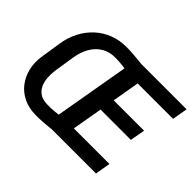

<svg xmlns="http://www.w3.org/2000/svg" viewBox="-147 -980 1247 1247"><g transform="rotate(45 477.0 -356.0)"><path d="M393.1 -721.2Q428.7 -721.2 464.4 -718Q500 -714.8 535.6 -711.4L523.9 -606Q490.7 -612.8 457 -616.9Q423.3 -621.1 389.6 -621.1Q346.7 -621.6 313.5 -606.7Q280.3 -591.8 256.1 -565.7Q231.9 -539.6 216.8 -504.9Q201.7 -470.2 195.3 -430.7L171.9 -280.8Q167.5 -246.6 170.4 -213.9Q173.3 -181.2 186 -154.3Q198.7 -127.4 223.9 -110.8Q249 -94.2 288.6 -93.3Q324.2 -91.8 359.6 -95.5Q395 -99.1 430.2 -105L419.9 1Q385.7 4.4 351.8 6.8Q317.9 9.3 283.7 8.8Q222.7 7.8 175 -15.1Q127.4 -38.1 95.9 -78.1Q64.5 -118.2 51.3 -169.9Q38.1 -221.7 45.9 -281.2L68.8 -429.7Q78.1 -492.7 105.5 -545.9Q132.8 -599.1 175 -638.7Q217.3 -678.2 272.7 -700Q328.1 -721.7 393.1 -721.2ZM850.1 -105.5 832 0H464.4L482.9 -105.5ZM628.4 -710.9 504.9 0H373.5L497.1 -710.9ZM856.4 -417.5 837.9 -314.5H519L537.1 -417.5ZM953.6 -710.9 935.1 -605H568.8L587.9 -710.9Z"/></g></svg>

Font: Roboto SemiBold
Style: Italic
Weight: 600
Designer: Christian Robertson
Foundry: Google
Version: Version 3.009; 2024